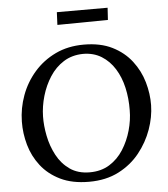

<svg xmlns="http://www.w3.org/2000/svg" viewBox="-60 -955 899 1025"><g transform="rotate(-5 389.5 -442.5)"><path d="M411 -716Q500 -716 563 -684.5Q626 -653 666 -601Q706 -549 724 -486.5Q742 -424 741 -363Q740 -299 716.5 -233Q693 -167 648 -110.5Q603 -54 535 -19Q467 16 376 16Q286 16 222.5 -15Q159 -46 119.5 -97Q80 -148 62.5 -210Q45 -272 46 -335Q47 -407 72 -475Q97 -543 144.5 -597.5Q192 -652 259 -684Q326 -716 411 -716ZM402 -667Q343 -666 298.5 -638Q254 -610 224 -563.5Q194 -517 178 -462Q162 -407 161 -353Q160 -304 171 -248.5Q182 -193 208 -144Q234 -95 277.5 -64.5Q321 -34 384 -34Q445 -34 490 -62Q535 -90 564.5 -136.5Q594 -183 609.5 -238Q625 -293 625 -346Q626 -409 613 -466.5Q600 -524 572 -569Q544 -614 501.5 -640.5Q459 -667 402 -667ZM280 -833 283 -901H555L551 -836Z"/></g></svg>

Font: Lora Medium
Style: Italic
Weight: 500
Italic angle: -3°
Designer: Olga Karpushina, Alexei Vanyashin (Cyrillic)
Foundry: Cyreal
Version: Version 3.004